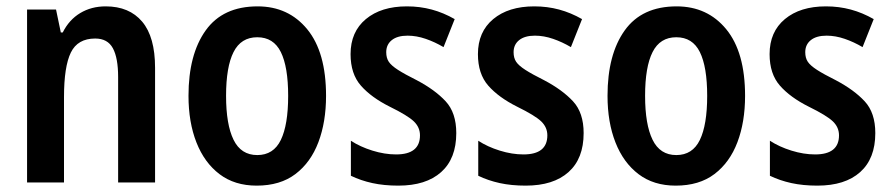

<svg xmlns="http://www.w3.org/2000/svg" viewBox="-20 -573 2802 603"><path d="M312 -553Q386 -553 426.5 -505Q467 -457 467 -360V0H351V-331Q351 -391 334.5 -421.5Q318 -452 279 -452Q224 -452 202.5 -408Q181 -364 181 -268V0H65V-543H156L171 -471H177Q197 -511 232 -532Q267 -553 312 -553Z M1004 -272Q1004 -190 980 -126.5Q956 -63 908 -26.5Q860 10 786 10Q717 10 669.5 -26Q622 -62 597 -125.5Q572 -189 572 -272Q572 -402 626 -477.5Q680 -553 789 -553Q886 -553 945 -481Q1004 -409 1004 -272ZM690 -272Q690 -182 713.5 -134Q737 -86 788 -86Q839 -86 862 -133.5Q885 -181 885 -272Q885 -363 862 -409.5Q839 -456 788 -456Q737 -456 713.5 -409.5Q690 -363 690 -272Z M1413 -155Q1413 -75 1365.5 -32.5Q1318 10 1231 10Q1186 10 1149.5 2Q1113 -6 1082 -21V-131Q1111 -112 1149.5 -100Q1188 -88 1224 -88Q1299 -88 1299 -148Q1299 -173 1280 -191.5Q1261 -210 1204 -238Q1146 -267 1113.5 -304Q1081 -341 1081 -403Q1081 -473 1129 -513Q1177 -553 1258 -553Q1299 -553 1336 -543Q1373 -533 1408 -513L1373 -425Q1346 -441 1317 -451Q1288 -461 1260 -461Q1228 -461 1210.5 -447Q1193 -433 1193 -409Q1193 -391 1201 -379Q1209 -367 1230 -353.5Q1251 -340 1289 -321Q1346 -291 1379.5 -255Q1413 -219 1413 -155Z M1813 -155Q1813 -75 1765.5 -32.5Q1718 10 1631 10Q1586 10 1549.5 2Q1513 -6 1482 -21V-131Q1511 -112 1549.5 -100Q1588 -88 1624 -88Q1699 -88 1699 -148Q1699 -173 1680 -191.5Q1661 -210 1604 -238Q1546 -267 1513.5 -304Q1481 -341 1481 -403Q1481 -473 1529 -513Q1577 -553 1658 -553Q1699 -553 1736 -543Q1773 -533 1808 -513L1773 -425Q1746 -441 1717 -451Q1688 -461 1660 -461Q1628 -461 1610.5 -447Q1593 -433 1593 -409Q1593 -391 1601 -379Q1609 -367 1630 -353.5Q1651 -340 1689 -321Q1746 -291 1779.5 -255Q1813 -219 1813 -155Z M2320 -272Q2320 -190 2296 -126.5Q2272 -63 2224 -26.5Q2176 10 2102 10Q2033 10 1985.5 -26Q1938 -62 1913 -125.5Q1888 -189 1888 -272Q1888 -402 1942 -477.5Q1996 -553 2105 -553Q2202 -553 2261 -481Q2320 -409 2320 -272ZM2006 -272Q2006 -182 2029.5 -134Q2053 -86 2104 -86Q2155 -86 2178 -133.5Q2201 -181 2201 -272Q2201 -363 2178 -409.5Q2155 -456 2104 -456Q2053 -456 2029.5 -409.5Q2006 -363 2006 -272Z M2729 -155Q2729 -75 2681.5 -32.5Q2634 10 2547 10Q2502 10 2465.5 2Q2429 -6 2398 -21V-131Q2427 -112 2465.5 -100Q2504 -88 2540 -88Q2615 -88 2615 -148Q2615 -173 2596 -191.5Q2577 -210 2520 -238Q2462 -267 2429.5 -304Q2397 -341 2397 -403Q2397 -473 2445 -513Q2493 -553 2574 -553Q2615 -553 2652 -543Q2689 -533 2724 -513L2689 -425Q2662 -441 2633 -451Q2604 -461 2576 -461Q2544 -461 2526.5 -447Q2509 -433 2509 -409Q2509 -391 2517 -379Q2525 -367 2546 -353.5Q2567 -340 2605 -321Q2662 -291 2695.5 -255Q2729 -219 2729 -155Z"/></svg>

Font: Noto Sans Thai Looped Condensed SemiBold
Style: Regular
Weight: 600
Width: 3
Designer: Sasikarn Vongin, Ben Mitchell
Foundry: The Fontpad Ltd
Version: Version 1.001; ttfautohint (v1.8.4.7-5d5b)